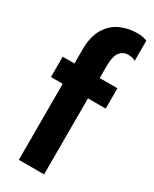

<svg xmlns="http://www.w3.org/2000/svg" viewBox="-197 -811 694 863"><g transform="rotate(30 150.0 -380.0)"><path d="M66.5 0V-394.5H5.5V-500H66.5V-570.5Q66.5 -640.5 92 -682Q117.5 -723.5 158 -741.5Q198.5 -759.5 243.5 -759.5Q265 -759.5 277.5 -756Q290 -752.5 295 -750.5V-646Q290 -648.5 281.5 -651.8Q273 -655 256 -655Q231 -655 214.2 -634.5Q197.5 -614 197.5 -558.5V-500H289.5V-394.5H197.5V0Z"/></g></svg>

Font: Trispace Condensed SemiBold
Style: Regular
Weight: 600
Width: 3
Designer: Tyler Finck
Foundry: Etcetera Type Company
Version: Version 1.210; ttfautohint (v1.8.3)